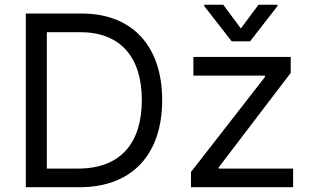

<svg xmlns="http://www.w3.org/2000/svg" viewBox="-20 -784 1300 804"><path d="M312.5 0C534.1 0 659.1 -137.8 659.1 -365.1C659.1 -590.9 534.1 -727.3 322.4 -727.3H88.1V0ZM176.1 -78.1V-649.1H316.8C487.2 -649.1 573.9 -541.2 573.9 -365.1C573.9 -187.5 487.2 -78.1 306.8 -78.1ZM779.8 0H1207.4V-78.1H896.3V-83.8L1197.4 -478.7V-545.5H789.8V-467.3H1089.5V-461.6L779.8 -63.9ZM914.8 -764.2H835.2V-758.5L950.3 -610.8H1027L1142 -758.5V-764.2H1062.5L988.6 -664.8Z"/></svg>

Font: Karasuma Gothic
Style: Regular
Weight: 400
Designer: Rasmus Andersson, Ryoko Nishizuka
Foundry: Genbu
Version: Version 1.00